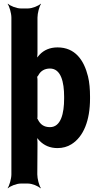

<svg xmlns="http://www.w3.org/2000/svg" viewBox="-20 -796 553 1045"><path d="M184 -505V-700C184 -724 194 -761 203 -774L202 -776C190 -764 155 -750 132 -750H93C70 -750 35 -764 23 -776L22 -774C31 -761 42 -724 42 -700V153C42 177 31 214 22 227L23 229C35 217 70 203 93 203H132C155 203 189 217 200 229L202 227C193 214 183 177 183 153L184 0V-23C184 -36 182 -52 178 -61L174 -59C177 -50 188 -37 196 -29C220 -5 251 10 293 10C321 10 347 3 369 -11C435 -52 470 -141 470 -259V-270C470 -310 467 -347 459 -380C437 -469 389 -538 293 -538C251 -538 219 -523 196 -499C188 -491 177 -477 174 -469L178 -467C182 -476 184 -492 184 -505ZM252 -104C219 -104 199 -119 186 -146C185 -148 181 -154 180 -153L183 -150C184 -151 184 -165 184 -167V-362C184 -364 183 -378 182 -379L180 -376C181 -375 186 -383 188 -385C200 -409 222 -423 252 -423C312 -423 329 -349 329 -270V-259C329 -180 312 -104 252 -104Z"/></svg>

Font: Asimov
Style: EdgeExtreme
Weight: 500
Designer: Google
Version: Version 2.000980: 2014